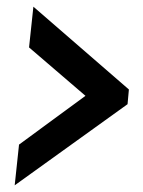

<svg xmlns="http://www.w3.org/2000/svg" viewBox="-20 -569 428 575"><path d="M362 -257 24 -14 37 -136 236 -282 67 -427 80 -549 366 -301Z"/></svg>

Font: Zilla Slab
Style: Bold Italic
Weight: 700
Italic angle: -6°
Designer: Typotheque.com
Foundry: Typotheque type foundry
Version: Version 1.1; 2017; ttfautohint (v1.6)